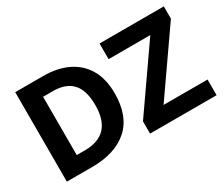

<svg xmlns="http://www.w3.org/2000/svg" viewBox="-118 -1021 1545 1327"><g transform="rotate(-30 654.5 -357.0)"><path d="M682 -364Q682 -183 579.5 -91.5Q477 0 292 0H90V-714H314Q426 -714 508.5 -674Q591 -634 636.5 -556.5Q682 -479 682 -364ZM525 -360Q525 -479 473 -534.5Q421 -590 322 -590H241V-125H306Q525 -125 525 -360ZM1285 0H754V-98L1096 -589H763V-714H1276V-616L934 -125H1285Z"/></g></svg>

Font: Noto IKEA Arabic
Style: Bold
Weight: 700
Designer: Monotype Design Team
Foundry: Monotype Imaging Inc.
Version: Version 1.200